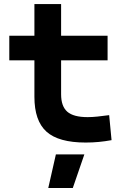

<svg xmlns="http://www.w3.org/2000/svg" viewBox="-20 -694 626 948"><path d="M402.8 9.8Q269.2 9.8 209.5 -43.9Q149.9 -97.7 149.9 -215.8V-283.2H281.7V-228.5Q281.7 -169.3 312.2 -142.5Q342.7 -115.7 412.6 -115.7Q435.1 -115.7 460.6 -118.4Q486.2 -121.1 519 -125.5L530.8 -2Q498.5 3.9 467.9 6.8Q437.3 9.8 402.8 9.8ZM149.9 -252.4V-673.8H281.7V-252.4ZM25.9 -396V-517.6H511.2V-396ZM218.3 234.4 255.9 68.4H396.5L339.4 234.4Z"/></svg>

Font: Cascadia Mono PL
Style: Regular
Weight: 400
Monospace: yes
Designer: Aaron Bell
Foundry: Saja Typeworks
Version: Version 2102.003